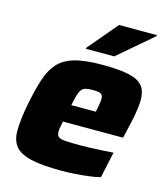

<svg xmlns="http://www.w3.org/2000/svg" viewBox="-109 -802 779 894"><g transform="rotate(15 280.5 -354.5)"><path d="M268 8Q174 8 120.5 -5Q67 -18 45.5 -46Q24 -74 24 -118Q24 -146 28 -180Q32 -214 40 -254Q54 -324 70 -374Q86 -424 114 -456Q142 -488 192.5 -503Q243 -518 327 -518Q412 -518 458.5 -507Q505 -496 523.5 -471.5Q542 -447 542 -406Q542 -387 538.5 -361Q535 -335 529 -307.5Q523 -280 517 -254L508 -215H218Q216 -204 213 -189Q210 -174 210 -167Q210 -149 218 -141Q226 -133 250.5 -131Q275 -129 326 -129Q345 -129 371 -130Q397 -131 426 -132.5Q455 -134 483 -136L456 -11Q436 -5 404.5 -1Q373 3 337.5 5.5Q302 8 268 8ZM236 -299H354L357 -313Q360 -331 362 -342.5Q364 -354 364 -363Q364 -376 359 -382.5Q354 -389 343.5 -391Q333 -393 315 -393Q294 -393 281.5 -390Q269 -387 261.5 -378Q254 -369 248 -350Q242 -331 236 -299ZM233 -570 234 -575 354 -717H537L536 -712L370 -570Z"/></g></svg>

Font: Saira Thin ExtraBold
Style: Italic
Weight: 800
Italic angle: -12°
Version: Version 1.101